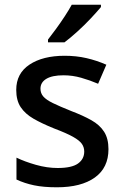

<svg xmlns="http://www.w3.org/2000/svg" viewBox="-20 -786 524 816"><path d="M441 -152Q441 -73 383 -31.5Q325 10 222 10Q165 10 124.5 1.5Q84 -7 50 -23V-116Q85 -99 132.5 -85.5Q180 -72 225 -72Q285 -72 311.5 -91Q338 -110 338 -142Q338 -160 328 -174.5Q318 -189 290.5 -204.5Q263 -220 210 -240Q158 -261 122.5 -281.5Q87 -302 68 -330.5Q49 -359 49 -404Q49 -474 105.5 -511.5Q162 -549 255 -549Q304 -549 347.5 -539Q391 -529 432 -511L397 -430Q362 -445 325 -455.5Q288 -466 250 -466Q202 -466 177 -451Q152 -436 152 -409Q152 -390 164 -376Q176 -362 204.5 -348Q233 -334 283 -314Q333 -295 368.5 -275Q404 -255 422.5 -226Q441 -197 441 -152ZM409 -756Q394 -738 367 -709Q340 -680 309 -652Q278 -624 254 -606H184V-618Q199 -637 218 -663Q237 -689 255 -716.5Q273 -744 285 -766H409Z"/></svg>

Font: Noto Sans Arabic Med
Style: Regular
Weight: 500
Designer: Monotype Design Team, Nadine Chahine, Nizar Qandah and Khaled Hosny
Foundry: Monotype Imaging Inc.
Version: Version 2.012; ttfautohint (v1.8.4.7-5d5b)